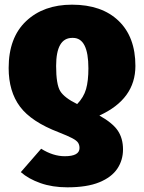

<svg xmlns="http://www.w3.org/2000/svg" viewBox="-20 -574 616 821"><path d="M268 227Q204 227 153 209Q102 191 69 162L156 62Q207 94 257 94Q320 94 320 59Q320 46 314 36.5Q308 27 289 17Q270 7 232 -8Q114 -53 65.5 -118Q17 -183 17 -283Q17 -413 91.5 -483.5Q166 -554 288 -554Q415 -554 487 -485Q559 -416 559 -292Q559 -150 405 -80Q462 -48 484 -15Q506 18 506 65Q506 111 481.5 147.5Q457 184 404.5 205.5Q352 227 268 227ZM310 -129Q338 -158 348 -193Q358 -228 358 -282Q358 -412 292 -412H289Q220 -412 220 -292Q220 -213 237.5 -184.5Q255 -156 310 -129Z"/></svg>

Font: Trujillo Black
Style: Regular
Weight: 900
Designer: Fira Sans original fonts by bBox Type GmbH, Carrois Corporate GbR, & Edenspiekermann AG / Changes by Cristiano Sobral
Foundry: Fira Sans original fonts by bBox Type GmbH, Carrois Corporate GbR, & Edenspiekermann AG / Changes by Cristiano Sobral
Version: Version 4.301;July 28, 2020;FontCreator 13.0.0.2655 64-bit